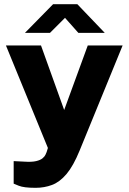

<svg xmlns="http://www.w3.org/2000/svg" viewBox="-20 -735 616 920"><path d="M150.5 165Q94 165 69.8 155Q45.5 145 45.5 145V37L96 39.5Q132 42 153 37Q174 32 184.2 23.2Q194.5 14.5 198.2 5.8Q202 -3 203.5 -6.5L209.5 -26L8.5 -517H176.5L287.5 -208L400.5 -517H567.5L361.5 -13.5Q331.5 60 298.8 98.8Q266 137.5 229.2 151.2Q192.5 165 150.5 165ZM355.5 -577.5 291.5 -649.5 219.5 -577.5H99.5L234.5 -715H350.5L482 -577.5Z"/></svg>

Font: Public Sans ExtraBold
Style: Regular
Weight: 800
Designer: The Public Sans Project Authors: Dan O. Williams and USWDS (Libre Franklin designed by Pablo Impallari and Rodrigo Fuenz
Version: Version 1.007